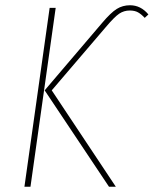

<svg xmlns="http://www.w3.org/2000/svg" viewBox="-20 -711 585 731"><path d="M150 -367 369 -624Q402 -663 424.5 -677Q447 -691 475 -691Q516 -691 545 -656L531 -643Q518 -657 505.5 -664Q493 -671 474 -671Q452 -671 434 -659Q416 -647 383 -608L177 -367L421 0H395ZM73 0 169 -681H192L96 0Z"/></svg>

Font: Fira Sans Condensed Thin
Style: Italic
Weight: 250
Width: 3
Italic angle: -8°
Designer: Carrois Corporate & Edenspiekermann AG
Foundry: Carrois Corporate GbR & Edenspiekermann AG
Version: Version 4.203